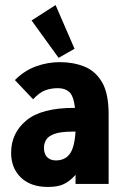

<svg xmlns="http://www.w3.org/2000/svg" viewBox="-20 -728 490 760"><path d="M170 12Q101 12 62.5 -25.5Q24 -63 24 -123Q24 -201 84 -251Q144 -301 273 -301Q275 -301 277 -301Q271 -349 254 -364Q237 -379 210 -379Q182 -379 159 -370.5Q136 -362 111 -335L39 -411Q77 -449 123 -465.5Q169 -482 217 -482Q270 -482 314 -464.5Q358 -447 384 -402.5Q410 -358 410 -276V0H279V-36Q257 -11 233 0.5Q209 12 170 12ZM154 -143Q154 -118 167 -105.5Q180 -93 201 -93Q237 -93 256 -118.5Q275 -144 279 -207Q272 -207 268 -207Q220 -207 195.5 -198Q171 -189 162.5 -174.5Q154 -160 154 -143ZM212 -499 105 -647 200 -708 275 -535Z"/></svg>

Font: Inconsolata SemiCondensed Black
Style: Regular
Weight: 900
Width: 4
Monospace: yes
Designer: Raph Levien, Cyreal, Brenton Simpson
Foundry: Raph Levien, Cyreal, Google
Version: Version 3.001; ttfautohint (v1.8.2.53-6de2)